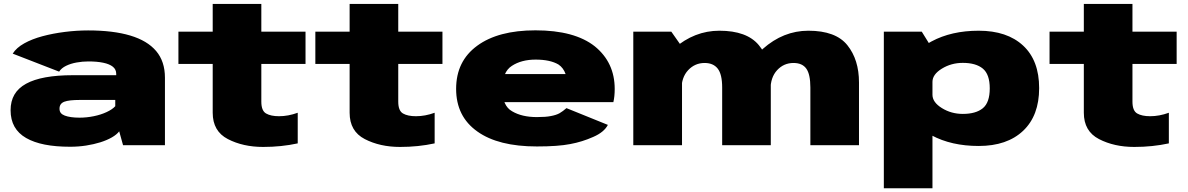

<svg xmlns="http://www.w3.org/2000/svg" viewBox="-20 -754 6170 997"><path d="M344 8Q387 8 427.2 1.8Q467.5 -4.5 501.5 -15.2Q535.5 -26 560.8 -40.5Q586 -55 599 -72L619 0H836.5V-350.5Q836.5 -435 790.8 -489Q745 -543 656.2 -569.5Q567.5 -596 437.5 -596Q377.5 -596 316.2 -588.2Q255 -580.5 200.8 -566Q146.5 -551.5 105.8 -528.8Q65 -506 46 -475.5L287 -382Q299 -400.5 323 -412.2Q347 -424 377.8 -429.5Q408.5 -435 439 -435Q484 -435 516.2 -428.2Q548.5 -421.5 566 -407.5Q583.5 -393.5 583.5 -370.5V-363.5H357.5Q277.5 -363.5 216.8 -352.5Q156 -341.5 115.5 -319.2Q75 -297 55 -262.8Q35 -228.5 35 -181.5Q35 -132.5 55.2 -96.5Q75.5 -60.5 115.5 -37.5Q155.5 -14.5 212.5 -3.2Q269.5 8 344 8ZM393 -143Q368.5 -143 349.2 -145.8Q330 -148.5 316.2 -153.8Q302.5 -159 295.8 -167.5Q289 -176 289 -189.5Q289 -203 295.2 -212Q301.5 -221 314 -225.8Q326.5 -230.5 346.8 -232.8Q367 -235 394 -235H578.5V-202.5Q563 -185.5 533.2 -171.8Q503.5 -158 466.5 -150.5Q429.5 -143 393 -143Z M1346.5 9Q1441 9 1526 -9.5V-168.5Q1476.5 -150.5 1429 -150.5Q1386 -150.5 1361.5 -164.8Q1337 -179 1337 -226V-422H1566.5V-589.5H1337V-733.5H1084.5V-589.5H906.5V-422H1084.5V-168.5Q1084.5 -72.5 1163.2 -31.8Q1242 9 1346.5 9Z M2057.5 9Q2152 9 2237 -9.5V-168.5Q2187.5 -150.5 2140 -150.5Q2097 -150.5 2072.5 -164.8Q2048 -179 2048 -226V-422H2277.5V-589.5H2048V-733.5H1795.5V-589.5H1617.5V-422H1795.5V-168.5Q1795.5 -72.5 1874.2 -31.8Q1953 9 2057.5 9Z M2768 6.5V-146Q2690 -146 2639.5 -176Q2588.5 -204 2588.5 -292Q2588.5 -380.5 2638 -412Q2687.5 -444.5 2761.5 -444.5Q2836.5 -444.5 2880 -419Q2905.5 -402 2917 -369.5H2567V-223.5H3165Q3172 -253 3172 -292Q3172 -429.5 3068.5 -513.5Q2963.5 -596.5 2760.5 -596.5Q2567 -596.5 2458 -516.5Q2348.5 -436.5 2348.5 -292.5Q2348.5 -149 2459 -71Q2567.5 6.5 2768 6.5ZM2768 -146V6.5Q2878.5 6.5 2941.5 -6Q3003.5 -17.5 3060.5 -43Q3117 -67.5 3136.5 -105.5L2921.5 -192.5Q2902.5 -176 2885.5 -166Q2868 -156.5 2841 -151.5Q2814.5 -146 2768 -146Z M3268.5 0H3521.5V-510.5L3466 -589.5H3268.5ZM3730 0H3982.5V-325.5Q3982.5 -445 3920.2 -519.8Q3858 -594.5 3715.5 -594.5Q3586 -594.5 3479.5 -502.2Q3373 -410 3373 -325L3518.5 -288.5Q3518.5 -352.5 3553.5 -389.8Q3588.5 -427 3639 -427Q3684 -427 3707 -397.5Q3730 -368 3730 -299.5ZM4188 0H4440.5V-325.5Q4440.5 -444 4380.2 -519.2Q4320 -594.5 4177.5 -594.5Q4047.5 -594.5 3941 -500Q3834.5 -405.5 3834.5 -325L3981 -288.5Q3981 -352.5 4015.5 -389.8Q4050 -427 4100.5 -427Q4146 -427 4167 -397.5Q4188 -368 4188 -299.5Z M4569.5 223.5H4822V-500L4766.5 -589.5H4569.5ZM5062 4Q5209.5 4 5292.8 -74.8Q5376 -153.5 5376 -296.5Q5376 -440 5292.8 -517.2Q5209.5 -594.5 5062 -594.5Q4920.5 -594.5 4817 -538.8Q4713.5 -483 4713.5 -434L4822 -329Q4822 -367.5 4870.8 -397.5Q4919.5 -427.5 4979.5 -427.5Q5047.5 -427.5 5083.5 -397.8Q5119.5 -368 5119.5 -295Q5119.5 -221.5 5083.5 -192Q5047.5 -162.5 4979.5 -162.5Q4919.5 -162.5 4870.8 -192.8Q4822 -223 4822 -262L4713.5 -156Q4713.5 -107 4817 -51.5Q4920.5 4 5062 4Z M5870 9Q5964.5 9 6049.5 -9.5V-168.5Q6000 -150.5 5952.5 -150.5Q5909.5 -150.5 5885 -164.8Q5860.5 -179 5860.5 -226V-422H6090V-589.5H5860.5V-733.5H5608V-589.5H5430V-422H5608V-168.5Q5608 -72.5 5686.8 -31.8Q5765.5 9 5870 9Z"/></svg>

Font: Anybody Expanded Black
Style: Regular
Weight: 900
Width: 7
Designer: Tyler Finck
Foundry: Etcetera Type Company
Version: Version 1.113;gftools[0.9.25]